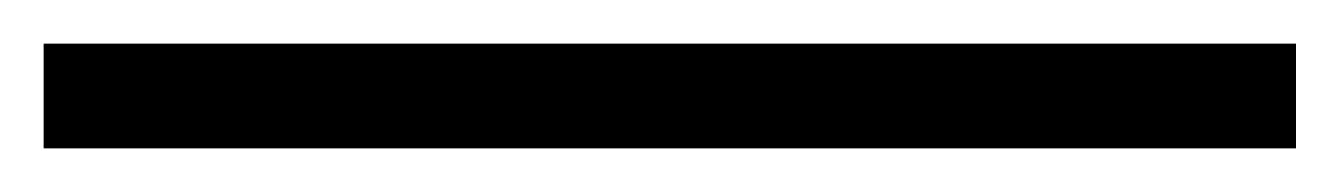

<svg xmlns="http://www.w3.org/2000/svg" viewBox="-25 2 614 88"><path d="M-5 70V22H569V70Z"/></svg>

Font: Noto Serif KR ExtraLight
Style: Regular
Weight: 400
Version: Version 2.002-H1;hotconv 1.1.0;makeotfexe 2.6.0